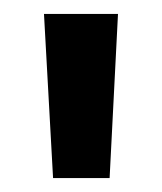

<svg xmlns="http://www.w3.org/2000/svg" viewBox="-20 -775 232 275"><path d="M56 -520 43 -755H149L137 -520Z"/></svg>

Font: DM Sans 9pt
Style: Semibold
Weight: 600
Designer: Colophon Foundry, Jonny Pinhorn
Foundry: Colophon Foundry
Version: Version 4.004;gftools[0.9.30]